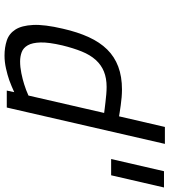

<svg xmlns="http://www.w3.org/2000/svg" viewBox="30 -770 750 850"><g transform="rotate(90 405.0 -345.0)"><path d="M456 0H381L388 -33Q362 -21 335 -11Q312 -3 283 3.5Q254 10 226 10Q190 10 159.5 0Q129 -10 111 -38Q93 -66 90.5 -116.5Q88 -167 107 -248Q122 -314 144.5 -363Q167 -412 199 -444.5Q231 -477 275 -493.5Q319 -510 376 -510Q392 -510 410.5 -508.5Q429 -507 446 -504.5Q463 -502 476.5 -500Q490 -498 495 -497L542 -700H617ZM252 -59Q277 -59 304 -64.5Q331 -70 353 -77Q379 -85 403 -96L480 -431Q474 -432 461 -433.5Q448 -435 431.5 -437Q415 -439 397.5 -440.5Q380 -442 365 -442Q326 -442 296.5 -430Q267 -418 245 -393.5Q223 -369 208 -332Q193 -295 181 -246Q167 -186 168 -149.5Q169 -113 180.5 -93Q192 -73 211 -66Q230 -59 252 -59ZM756 -462H684L738 -696H810Z"/></g></svg>

Font: Panefresco 400wt
Style: Italic
Weight: 400
Foundry: Campivisivi & Chank Co
Version: Version 1.001